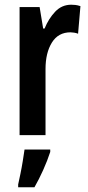

<svg xmlns="http://www.w3.org/2000/svg" viewBox="-20 -573 375 814"><path d="M282 -553Q290 -553 299.5 -552Q309 -551 321 -547L311 -430Q304 -433 294.5 -434.5Q285 -436 279 -436Q227 -436 200 -392.5Q173 -349 173 -280V0H63V-543H148L163 -452H169Q186 -494 214 -523.5Q242 -553 282 -553ZM193 71Q181 108 163 148Q145 188 126 221H57V209Q61 191 66.5 164.5Q72 138 76.5 110Q81 82 84 61H193Z"/></svg>

Font: Noto Sans Telugu ExtraCondensed SemiBold
Style: Regular
Weight: 600
Width: 2
Designer: Jelle Bosma - Monotype Design Team
Foundry: Monotype Imaging Inc.
Version: Version 2.005; ttfautohint (v1.8.4.7-5d5b)